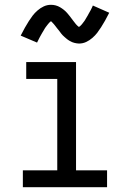

<svg xmlns="http://www.w3.org/2000/svg" viewBox="-20 -778 540 798"><path d="M75 0V-70H218V-450H89V-520H296V-70H425V0ZM308 -597Q303 -597 298 -598Q293 -599 288.5 -600Q284 -601 279.5 -603Q275 -605 270.5 -607.5Q266 -610 262.5 -612.5Q259 -615 255.5 -618Q252 -621 248 -624.5Q244 -628 240.5 -631.5Q237 -635 234 -639Q231 -643 228.5 -646.5Q226 -650 223 -653.5Q220 -657 216.5 -661.5Q213 -666 210 -670Q207 -674 204 -677.5Q201 -681 197.5 -684.5Q194 -688 192 -690Q189 -688 187 -686Q185 -684 181.5 -680Q178 -676 177 -674.5Q176 -673 174 -670.5Q172 -668 170.5 -666Q169 -664 167 -661Q165 -658 163.5 -655Q162 -652 160 -649Q158 -646 156 -642.5Q154 -639 152 -635.5Q150 -632 147.5 -627.5Q145 -623 143 -619Q141 -615 138.5 -610Q136 -605 134 -601L66 -630Q75 -648 83.5 -663Q92 -678 100 -690.5Q108 -703 116 -713.5Q124 -724 136 -734.5Q148 -745 162 -751.5Q176 -758 192 -758Q202 -758 211.5 -755.5Q221 -753 229.5 -748Q238 -743 245.5 -737Q253 -731 259.5 -723.5Q266 -716 271 -709.5Q276 -703 283 -693.5Q290 -684 295.5 -677.5Q301 -671 308 -666Q311 -668 313 -669.5Q315 -671 318.5 -675Q322 -679 323 -680.5Q324 -682 326 -684.5Q328 -687 329.5 -689Q331 -691 333 -694Q335 -697 336.5 -700Q338 -703 340 -706Q342 -709 344 -712.5Q346 -716 348 -720Q350 -724 352.5 -728Q355 -732 357 -736Q359 -740 361.5 -745Q364 -750 366 -755L434 -725Q425 -707 416.5 -692Q408 -677 400 -664.5Q392 -652 384 -641.5Q376 -631 364 -620.5Q352 -610 338 -603.5Q324 -597 308 -597Z"/></svg>

Font: Iosevka www.saffi
Style: Regular
Weight: 400
Monospace: yes
Designer: Belleve Invis
Foundry: Belleve Invis
Version: Version 22.0.2; ttfautohint (v1.8.3)